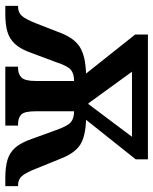

<svg xmlns="http://www.w3.org/2000/svg" viewBox="53 -629 577 723"><g transform="rotate(90 341.5 -267.5)"><path d="M2 1V-47H6Q27 -47 40 -61.5Q53 -76 70 -120L105 -210Q125 -260 158.5 -280.5Q192 -301 257 -303L110 -488V-536H580V-490L431 -303Q494 -301 525 -281Q556 -261 576 -211L613 -120Q630 -76 643 -61.5Q656 -47 677 -47H681V1H650Q610 1 582.5 -7Q555 -15 536 -36.5Q517 -58 503 -99L470 -190Q455 -233 440.5 -245.5Q426 -258 399 -258V-113Q399 -71 411.5 -59Q424 -47 447 -47H453V1H231V-47H237Q259 -47 272 -60Q285 -73 285 -115V-258Q257 -258 242.5 -245.5Q228 -233 214 -190L180 -99Q166 -58 146.5 -36.5Q127 -15 100 -7Q73 1 34 1ZM369 -312H372L495 -476H250Z"/></g></svg>

Font: Noto Serif Condensed SemiBold
Style: Regular
Weight: 600
Width: 3
Designer: Monotype Design Team
Foundry: Monotype Imaging Inc.
Version: Version 2.013